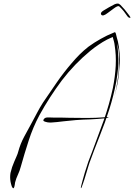

<svg xmlns="http://www.w3.org/2000/svg" viewBox="-20 -965 764 1062"><path d="M63.5 43.9Q59.6 77.1 53.7 76.2Q48.8 75.2 44.9 65.4Q36.1 39.1 36.1 15.6Q36.1 2.9 38.1 -8.8Q45.9 -42 58.6 -70.3Q65.4 -85.9 71.3 -99.6Q78.1 -114.3 81.1 -127Q92.8 -169.9 113.3 -208Q133.8 -247.1 155.3 -285.2Q170.9 -313.5 185.5 -341.8Q200.2 -370.1 217.8 -397.5Q255.9 -453.1 293.9 -508.8Q333 -565.4 377 -616.2Q397.5 -640.6 420.9 -664.1Q443.4 -686.5 469.7 -707Q502 -730.5 537.1 -750Q571.3 -769.5 608.4 -784.2Q611.3 -786.1 615.2 -787.1Q615.2 -787.1 615.2 -787.1Q619.1 -786.1 621.1 -778.3Q623 -768.6 626 -757.8Q628.9 -748 631.8 -737.3Q638.7 -707 641.6 -669.9Q642.6 -651.4 642.6 -633.8Q642.6 -615.2 640.6 -596.7Q636.7 -523.4 622.1 -467.8Q608.4 -412.1 609.4 -412.1Q609.4 -412.1 615.2 -440.4Q622.1 -468.8 627.9 -504.9Q630.9 -525.4 633.8 -544.9Q636.7 -565.4 636.7 -582Q641.6 -677.7 631.8 -710Q622.1 -741.2 624 -741.2Q624 -741.2 626 -736.3Q627 -731.4 629.9 -709Q632.8 -686.5 634.8 -639.6Q636.7 -593.8 623 -512.7Q608.4 -435.5 585 -361.3Q561.5 -287.1 532.2 -214.8Q517.6 -176.8 502.9 -139.6Q488.3 -101.6 474.6 -63.5Q473.6 -60.5 467.8 -42Q462.9 -23.4 455.1 0Q447.3 27.3 438.5 51.8Q430.7 76.2 427.7 76.2Q424.8 75.2 436.5 34.2Q448.2 -7.8 449.2 -10.7Q459 -41 468.8 -71.3Q479.5 -100.6 491.2 -129.9Q523.4 -215.8 554.7 -301.8Q585 -388.7 604.5 -478.5Q617.2 -543.9 620.1 -601.6Q623 -660.2 614.3 -713.9Q613.3 -724.6 610.4 -735.4Q607.4 -746.1 604.5 -756.8Q603.5 -760.7 604.5 -760.7Q605.5 -760.7 602.5 -759.8Q594.7 -755.9 586.9 -752.9Q579.1 -749 572.3 -746.1Q547.9 -733.4 525.4 -717.8Q502 -702.1 480.5 -684.6Q392.6 -612.3 322.3 -520.5Q252.9 -427.7 198.2 -328.1Q162.1 -260.7 138.7 -187.5Q115.2 -115.2 94.7 -42Q88.9 -19.5 79.1 1Q69.3 21.5 63.5 43.9Q63.5 43.9 57.6 13.7Q52.7 -16.6 48.8 -37.1Q48.8 -37.1 63.5 43.9ZM225.6 -309.6Q232.4 -316.4 251 -315.4Q270.5 -314.5 279.3 -314.5Q299.8 -314.5 320.3 -314.5Q340.8 -313.5 362.3 -313.5Q411.1 -312.5 460.9 -312.5Q510.7 -312.5 558.6 -316.4Q569.3 -317.4 574.2 -317.4Q581.1 -317.4 581.1 -316.4Q581.1 -315.4 579.1 -315.4Q570.3 -311.5 559.6 -310.5Q519.5 -306.6 479.5 -304.7Q439.5 -303.7 399.4 -300.8Q364.3 -297.9 330.1 -293.9Q294.9 -289.1 260.7 -287.1Q258.8 -287.1 256.8 -287.1Q243.2 -287.1 228.5 -292Q219.7 -294.9 219.7 -299.8Q219.7 -303.7 225.6 -309.6ZM551.8 -906.2Q568.4 -917 583 -924.8Q597.7 -932.6 614.3 -941.4Q623 -945.3 630.9 -945.3Q638.7 -945.3 646.5 -937.5Q658.2 -925.8 668.9 -913.1Q678.7 -900.4 693.4 -881.8Q702.1 -870.1 701.2 -867.2Q701.2 -866.2 700.2 -866.2Q699.2 -866.2 698.2 -866.2Q690.4 -867.2 685.5 -874Q675.8 -888.7 665 -902.3Q654.3 -916 639.6 -929.7Q632.8 -935.5 610.4 -918.9Q587.9 -902.3 576.2 -893.6Q549.8 -873 541 -882.8Q538.1 -885.7 538.1 -889.6Q538.1 -897.5 551.8 -906.2Z"/></svg>

Font: Margalida Font
Style: Regular
Weight: 400
Designer: Mateu Riera. mateurierasureda@hotmail.com
Version: Version 1.0